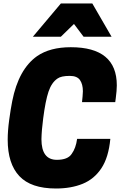

<svg xmlns="http://www.w3.org/2000/svg" viewBox="-20 -1064 700 1098"><path d="M618 -854H458L403 -927L328 -854H168L328 -1044H508ZM300 14Q157 14 90.5 -57Q24 -128 24 -265Q24 -315 32.5 -378Q41 -441 50 -486Q86 -668 192 -743Q266 -794 385 -794Q648 -794 648 -576Q648 -547 642 -502L639 -480H449Q453 -514 454 -542Q454 -582 437.5 -606Q421 -630 379 -630Q330 -630 309 -615Q275 -592 257.5 -540Q240 -488 227 -387Q218 -319 217 -268Q217 -150 305 -150Q368 -150 390 -184Q414 -217 421 -270H611Q601 -164 560 -102Q519 -40 453 -13Q387 14 300 14Z"/></svg>

Font: Tanohe Sans ExtraBold
Style: Italic
Weight: 800
Designer: Village Type and Design LLC & Cristiano Sobral
Foundry: Cooper Hewitt Smithsonian Design Museum
Version: Version 1.00;September 29, 2021;FontCreator 13.0.0.2655 64-b